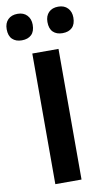

<svg xmlns="http://www.w3.org/2000/svg" viewBox="-135 -985 568 1032"><g transform="rotate(-10 149.0 -468.5)"><path d="M80 0Q80 -58 80 -112.5Q80 -167 80 -233.5V-474.5Q80 -543 80 -598.5Q80 -654 80 -713H223Q223 -654 223 -598.5Q223 -543 223 -474.5V-233.5Q223 -167 223 -112.5Q223 -58 223 0ZM259.5 -792.5Q227 -792.5 208.2 -810.8Q189.5 -829 189.5 -865.5Q189.5 -898.5 208.5 -917.8Q227.5 -937 260.5 -937Q293.5 -937 312.2 -917Q331 -897 331 -865.5Q331 -829 312.2 -810.8Q293.5 -792.5 259.5 -792.5ZM37.5 -792.5Q5 -792.5 -14 -810.8Q-33 -829 -33 -865.5Q-33 -898.5 -13.8 -917.8Q5.5 -937 38.5 -937Q71.5 -937 90.2 -917Q109 -897 109 -865.5Q109 -829 90 -810.8Q71 -792.5 37.5 -792.5Z"/></g></svg>

Font: Commissioner Thin SemiBold
Style: Regular
Weight: 600
Version: Version 1.000